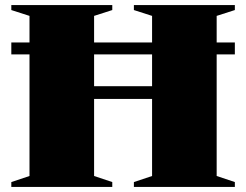

<svg xmlns="http://www.w3.org/2000/svg" viewBox="-20 -735 968 755"><path d="M350 -43 421.5 -19V0H24.5V-19L96 -43V-521H24.5V-568H96V-672.5L24.5 -695.5V-715H421.5V-695.5L350 -672.5V-568H578V-672.5L506.5 -695.5V-715H903.5V-695.5L832 -672.5V-568H903.5V-521H832V-43L903.5 -19V0H506.5V-19L578 -43V-346H350ZM350 -396H578V-521H350Z"/></svg>

Font: Newsreader 72pt ExtraBold
Style: Regular
Weight: 800
Designer: Hugues Gentile
Foundry: Production Type
Version: Version 1.003; ttfautohint (v1.8.3)